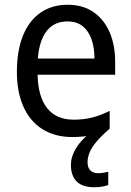

<svg xmlns="http://www.w3.org/2000/svg" viewBox="-20 -566 550 807"><path d="M348 116Q348 139 360 150.5Q372 162 393 162Q407 162 417.5 159.5Q428 157 435 156V212Q423 216 409 218.5Q395 221 377 221Q326 221 302 196.5Q278 172 278 127Q278 100 290.5 74Q303 48 322.5 26.5Q342 5 363 -10L441 -25Q406 5 385.5 29.5Q365 54 356.5 75Q348 96 348 116ZM264 -546Q328 -546 372.5 -515.5Q417 -485 440.5 -431Q464 -377 464 -306V-252H138Q140 -159 178.5 -111Q217 -63 290 -63Q332 -63 367.5 -72Q403 -81 441 -100V-25Q405 -7 368 1.5Q331 10 284 10Q211 10 158.5 -23Q106 -56 78.5 -117.5Q51 -179 51 -264Q51 -353 76.5 -416Q102 -479 150 -512.5Q198 -546 264 -546ZM263 -476Q208 -476 176.5 -436Q145 -396 139 -320H377Q377 -365 365 -400Q353 -435 328 -455.5Q303 -476 263 -476Z"/></svg>

Font: Noto Sans Devanagari SemiCondensed
Style: Regular
Weight: 400
Width: 4
Designer: Jelle Bosma - Monotype Design Team
Foundry: Monotype Imaging Inc.
Version: Version 2.006